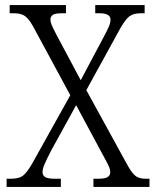

<svg xmlns="http://www.w3.org/2000/svg" viewBox="-20 -734 614 754"><path d="M6 0V-32H21Q54 -32 69.5 -43.5Q85 -55 106 -91L256 -360L109 -632Q92 -662 76.5 -672Q61 -682 34 -682H18V-714H239V-682H225Q195 -682 186.5 -675Q178 -668 178 -658Q178 -647 184.5 -632.5Q191 -618 203 -595L297 -419L390 -594Q400 -613 407 -628.5Q414 -644 414 -657Q414 -682 370 -682H354V-714H548V-682H534Q505 -682 489 -670.5Q473 -659 452 -622L319 -380L482 -83Q500 -51 514.5 -41.5Q529 -32 553 -32H567V0H347V-32H365Q392 -32 402.5 -38.5Q413 -45 413 -58Q413 -69 406 -84Q399 -99 380 -133L279 -321L181 -143Q164 -110 155.5 -90.5Q147 -71 147 -58Q147 -45 157.5 -38.5Q168 -32 198 -32H219V0Z"/></svg>

Font: Noto Serif SemiCondensed Light
Style: Regular
Weight: 300
Width: 4
Designer: Monotype Design Team
Foundry: Monotype Imaging Inc.
Version: Version 2.013